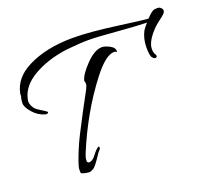

<svg xmlns="http://www.w3.org/2000/svg" viewBox="-106 -708 980 885"><g transform="rotate(-20 383.5 -266.0)"><path d="M271 -58Q274 -58 274 -52Q274 -46 260 -32L250 -17Q223 24 210.5 31Q198 38 190.5 38Q183 38 167.5 34.5Q152 31 151.5 27Q151 23 151 10Q151 -3 170 -52.5Q189 -102 214 -150Q260 -240 306 -324Q315 -341 315 -350.5Q315 -360 312 -365Q318 -394 361.5 -439Q405 -484 441 -484Q457 -484 480 -471.5Q503 -459 500 -439Q493 -444 487 -444Q445 -444 382 -362Q277 -226 204 -50Q196 -29 196 -21.5Q196 -14 196 -12Q200 -2 212.5 -6Q225 -10 236 -24Q262 -58 271 -58ZM652 -489Q660 -502 676 -519Q632 -520 544 -527Q435 -536 395 -536Q355 -536 284 -529Q189 -516 120.5 -476.5Q52 -437 39 -377Q37 -371 37 -362.5Q37 -354 42.5 -342Q48 -330 56 -323Q64 -316 80.5 -306Q97 -296 102.5 -291.5Q108 -287 104.5 -284Q101 -281 97.5 -281Q94 -281 90 -282Q56 -292 32.5 -319.5Q9 -347 9 -365.5Q9 -384 14 -397Q14 -408 15 -413Q30 -484 106 -523Q197 -570 330 -570Q411 -570 542.5 -552Q674 -534 689 -534Q716 -564 730 -565Q735 -566 744 -566Q753 -566 760 -559.5Q767 -553 767 -546Q767 -539 761 -532Q755 -525 736.5 -511.5Q718 -498 707 -487Q655 -435 655 -396Q655 -379 662 -368.5Q669 -358 661 -353.5Q653 -349 644 -360Q634 -368 634 -411Q634 -454 652 -489Z"/></g></svg>

Font: Allura
Style: Regular
Weight: 400
Designer: Robert E. Leuschke
Foundry: Robert E. Leuschke
Version: Version 1.004